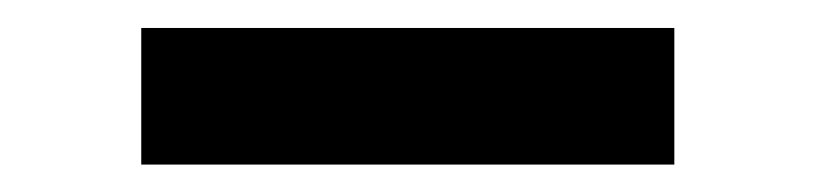

<svg xmlns="http://www.w3.org/2000/svg" viewBox="-20 -869 594 140"><path d="M83 -749V-848.6H471.7V-749Z"/></svg>

Font: GenEi M Gothic v2 Bold
Style: Regular
Weight: 700
Version: Version 2.0